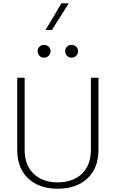

<svg xmlns="http://www.w3.org/2000/svg" viewBox="-20 -1123 691 1148"><path d="M523.4 -658.2H568.8V-228.5Q568.8 -117.7 502.7 -56.2Q436.5 5.4 325.2 5.4Q213.9 5.4 148.4 -56.2Q83 -117.7 83 -228.5V-658.2H127.4V-228Q127.4 -134.8 181.4 -83.7Q235.4 -32.7 325.2 -32.7Q415.5 -32.7 469.5 -83.7Q523.4 -134.8 523.4 -228ZM205.1 -816.9Q205.1 -832.5 215.8 -843.5Q226.6 -854.5 243.2 -854.5Q260.3 -854.5 271.2 -843.5Q282.2 -832.5 282.2 -816.9Q282.2 -801.3 271.2 -789.8Q260.3 -778.3 243.2 -778.3Q226.6 -778.3 215.8 -789.8Q205.1 -801.3 205.1 -816.9ZM369.6 -816.9Q369.6 -832.5 380.4 -843.5Q391.1 -854.5 407.7 -854.5Q424.8 -854.5 435.8 -843.5Q446.8 -832.5 446.8 -816.9Q446.8 -801.3 435.8 -789.8Q424.8 -778.3 407.7 -778.3Q391.1 -778.3 380.4 -789.8Q369.6 -801.3 369.6 -816.9ZM347.2 -1103H391.1L290.5 -943.8H252.4Z"/></svg>

Font: Estedad-FD ExtraLight
Style: Regular
Weight: 200
Designer: Amin Abedi
Version: Version 7.3